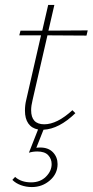

<svg xmlns="http://www.w3.org/2000/svg" viewBox="-20 -518 378 777"><path d="M112 -114Q106 -90 106 -72Q106 -15 159 -15Q211 -15 273 -72L285 -60Q219 4 156 7L127 80Q133 79 143 79Q176 79 194.5 98.5Q213 118 213 146Q213 185 182 212Q151 239 109 239Q86 239 65 231.5Q44 224 30 210L41 198Q66 220 106 220Q143 220 166 197Q189 174 189 146Q189 125 175 110Q161 95 131 95Q113 95 97 100L134 6Q108 1 94.5 -18.5Q81 -38 81 -70Q81 -93 86 -113L146 -375H58L63 -394H151L175 -498H200L176 -394L335 -395L330 -374L172 -375Z"/></svg>

Font: Ysabeau Extralight
Style: Italic
Weight: 200
Italic angle: -12°
Designer: Christian Thalmann (Catharsis Fonts)
Version: Version 0.003